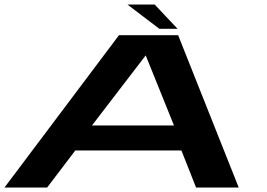

<svg xmlns="http://www.w3.org/2000/svg" viewBox="-20 -833 1186 853"><path d="M0 0 508.5 -676.5H771.5L1040.5 0H851L786 -164.5H314.5L189.5 0ZM388.5 -275.5H753L627.5 -586.5H627ZM688 -705 546 -813H667L769 -705Z"/></svg>

Font: Anybody UltraExpanded SemiBold
Style: Italic
Weight: 600
Width: 9
Italic angle: -10°
Designer: Tyler Finck
Foundry: Etcetera Type Company
Version: Version 1.010; ttfautohint (v1.8.3) -l 8 -r 50 -G 200 -x 14 